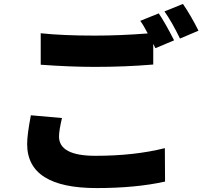

<svg xmlns="http://www.w3.org/2000/svg" viewBox="-20 -898 1040 976"><path d="M295 -298Q280 -234 280 -204Q280 -106 465 -106Q664 -106 818 -145L819 25Q670 58 471 58Q118 58 118 -166Q118 -214 137 -312ZM787 -830Q819 -783 865 -693L770 -653L759 -675V-570Q619 -558 462 -558Q337 -558 187 -569V-729Q298 -717 461 -717Q590 -717 731 -728Q710 -769 693 -792ZM910 -878Q951 -818 989 -742L895 -702Q853 -788 816 -840Z"/></svg>

Font: KaiGen Gothic KR Heavy
Style: Heavy
Weight: 900
Designer: Ryoko NISHIZUKA  (kana & ideographs); Paul D. Hunt (Latin, Greek & Cyrillic); Wenlong ZHANG  (bopomofo); Sandoll Communi
Foundry: Adobe Systems Incorporated
Version: Version 1.002 March 28, 2018